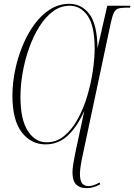

<svg xmlns="http://www.w3.org/2000/svg" viewBox="-20 -744 702 1004"><path d="M432 240Q398 240 378.5 221Q359 202 359 157Q359 139 363.5 111Q368 83 373 59L421 -165Q385 -83 335.5 -36Q286 11 218 11Q143 11 94 -52Q45 -115 45 -244Q45 -307 58.5 -374Q72 -441 97.5 -503.5Q123 -566 159.5 -616Q196 -666 242 -695Q288 -724 343 -724Q406 -724 447 -671Q488 -618 490 -492L541 -714H662L660 -704H641Q613 -704 598 -699Q583 -694 575 -676.5Q567 -659 559 -623L414 60Q407 91 402.5 119Q398 147 398 164Q398 200 409.5 214.5Q421 229 443 229Q458 229 472.5 223.5Q487 218 501 210L504 220Q487 229 469.5 234.5Q452 240 432 240ZM221 0Q274 1 315 -32.5Q356 -66 386.5 -121.5Q417 -177 436.5 -243Q456 -309 465.5 -374Q475 -439 475 -490Q475 -608 438.5 -661Q402 -714 344 -714Q297 -714 257 -684.5Q217 -655 185.5 -604.5Q154 -554 132 -492Q110 -430 98.5 -364Q87 -298 87 -238Q87 -119 125 -60Q163 -1 221 0Z"/></svg>

Font: Noto Serif Display Condensed ExtraLight
Style: Italic
Weight: 200
Width: 3
Italic angle: -12°
Designer: Monotype Design Team
Foundry: Monotype Imaging Inc.
Version: Version 2.009